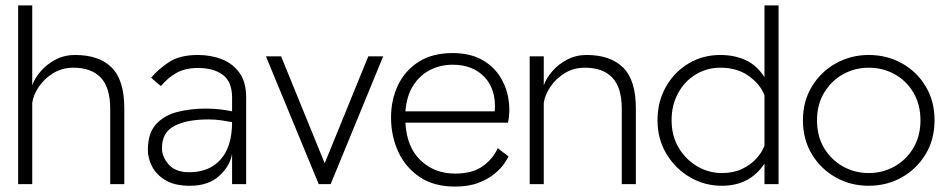

<svg xmlns="http://www.w3.org/2000/svg" viewBox="-20 -680 3504 709"><path d="M47 0V-660H99V-365Q108 -391 130.5 -417Q153 -443 185.5 -460Q218 -477 257 -477Q346 -477 392.5 -430.5Q439 -384 439 -280V0H387V-278Q387 -357 352 -393.5Q317 -430 251 -430Q209 -430 176 -409.5Q143 -389 123 -359Q103 -329 99 -300V0Z M681 6Q625 6 591 -14.5Q557 -35 541.5 -65.5Q526 -96 526 -126Q526 -188 556 -221Q586 -254 634.5 -266.5Q683 -279 739 -279Q789 -279 837 -269V-320Q837 -378 803 -403.5Q769 -429 711 -429Q664 -429 632 -411Q600 -393 574 -362L538 -393Q563 -423 603 -450Q643 -477 711 -477Q758 -477 798.5 -461.5Q839 -446 864 -411.5Q889 -377 889 -321V0H837V-112Q829 -66 789 -30Q749 6 681 6ZM679 -44Q753 -44 795 -91.5Q837 -139 837 -229Q822 -232 798.5 -235.5Q775 -239 750 -239Q670 -239 624 -215Q578 -191 578 -133Q578 -101 603 -72.5Q628 -44 679 -44Z M1157 0 962 -472H1018L1179 -77L1340 -472H1395L1201 0Z M1858 -102Q1854 -94 1842 -76Q1830 -58 1806.5 -38.5Q1783 -19 1747 -5Q1711 9 1660 9Q1582 9 1529.5 -26.5Q1477 -62 1450.5 -120Q1424 -178 1424 -246Q1424 -312 1450 -366Q1476 -420 1526.5 -452Q1577 -484 1651 -484Q1714 -484 1757.5 -460.5Q1801 -437 1825.5 -398.5Q1850 -360 1857.5 -315Q1865 -270 1856 -227H1477Q1482 -136 1533.5 -87.5Q1585 -39 1660 -39Q1725 -39 1763 -66.5Q1801 -94 1818 -133ZM1651 -441Q1608 -441 1570 -422.5Q1532 -404 1507 -366Q1482 -328 1477 -269H1807Q1813 -348 1770 -394.5Q1727 -441 1651 -441Z M1936 0V-472H1988V-365Q1997 -391 2019.5 -417Q2042 -443 2074.5 -460Q2107 -477 2146 -477Q2234 -477 2281 -430.5Q2328 -384 2328 -280V0H2276V-278Q2276 -357 2241 -393.5Q2206 -430 2140 -430Q2098 -430 2065 -409.5Q2032 -389 2012 -359Q1992 -329 1988 -300V0Z M2855 -660V0H2803V-76Q2749 6 2646 6Q2581 6 2527 -26Q2473 -58 2440.5 -112.5Q2408 -167 2408 -236Q2408 -305 2439 -359.5Q2470 -414 2522.5 -445.5Q2575 -477 2640 -477Q2691 -477 2732.5 -458.5Q2774 -440 2803 -395V-660ZM2640 -430Q2591 -430 2550 -405.5Q2509 -381 2484.5 -337Q2460 -293 2460 -236Q2460 -179 2485.5 -135.5Q2511 -92 2553.5 -66.5Q2596 -41 2646 -41Q2689 -41 2721 -56.5Q2753 -72 2773.5 -95Q2794 -118 2803 -142V-328Q2788 -368 2745.5 -399Q2703 -430 2640 -430Z M3188 6Q3121 6 3066 -25Q3011 -56 2978 -110.5Q2945 -165 2945 -236Q2945 -306 2978 -360.5Q3011 -415 3066.5 -446Q3122 -477 3188 -477Q3255 -477 3310 -446.5Q3365 -416 3398 -361.5Q3431 -307 3431 -236Q3431 -165 3398 -110.5Q3365 -56 3310 -25Q3255 6 3188 6ZM3188 -41Q3240 -41 3283.5 -65.5Q3327 -90 3353 -134Q3379 -178 3379 -236Q3379 -294 3353 -338Q3327 -382 3283.5 -406Q3240 -430 3188 -430Q3137 -430 3093.5 -406Q3050 -382 3023.5 -338Q2997 -294 2997 -236Q2997 -177 3023 -133.5Q3049 -90 3092.5 -65.5Q3136 -41 3188 -41Z"/></svg>

Font: Lil Grotesk Light
Style: Regular
Weight: 300
Designer: Bastien Sozeau
Foundry: NBR — Bastien Sozeau
Version: Version 3.003; ttfautohint (v1.8.4.7-5d5b);gftools[0.9.33]